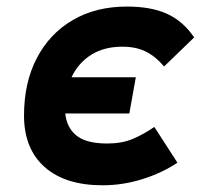

<svg xmlns="http://www.w3.org/2000/svg" viewBox="-20 -547 626 577"><path d="M288.1 9.8Q175.8 9.8 114 -45.2Q52.2 -100.1 52.2 -199.7Q52.2 -298.8 90.6 -372.3Q128.9 -445.8 198.5 -486.6Q268.1 -527.3 361.3 -527.3Q434.1 -527.3 482.2 -505.4Q530.3 -483.4 563.5 -434.6L473.1 -347.2Q449.2 -376 419.4 -391.4Q389.6 -406.7 347.7 -406.7Q293.5 -406.7 254.9 -382.8Q216.3 -358.9 196 -316.9Q175.8 -274.9 175.3 -220.2Q175.8 -170.4 205.6 -143.1Q235.4 -115.7 302.2 -115.7Q346.2 -115.7 378.7 -129.4Q411.1 -143.1 443.8 -165.5L513.2 -58.1Q467.3 -27.3 408.4 -8.8Q349.6 9.8 288.1 9.8ZM95.7 -206.1 115.2 -314.9H388.2L368.7 -206.1Z"/></svg>

Font: Cascadia Mono NF
Style: Italic
Weight: 400
Italic angle: -10°
Monospace: yes
Designer: Aaron Bell
Foundry: Saja Typeworks
Version: Version 2404.023